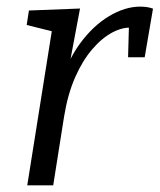

<svg xmlns="http://www.w3.org/2000/svg" viewBox="-20 -557 480 577"><path d="M61.9 0 141.9 -502.7 169 -454.8 60.2 -481.9 66.9 -525.4 220.5 -531.4 183.5 -334.5 160.1 -296Q180.8 -372 220.1 -425.7Q259.4 -479.4 307.4 -508.2Q355.4 -537.1 401.5 -537.1Q423.5 -537.1 439.8 -531L414.8 -384.9H364.9L367.6 -483.8L378 -473.8Q349.6 -476.1 318.3 -459.8Q287.1 -443.5 257.8 -409.7Q228.5 -375.9 206 -325.1Q183.6 -274.3 172.6 -206.8L139.9 0Z"/></svg>

Font: Bitter Thin
Style: Italic
Weight: 100
Italic angle: -9°
Designer: Sol Matas, and Bitter project Authors
Foundry: Sol Matas
Version: Version 2.002